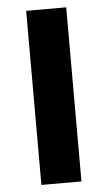

<svg xmlns="http://www.w3.org/2000/svg" viewBox="-52 -735 430 769"><g transform="rotate(-5 163.5 -350.0)"><path d="M83 0V-700H244V0Z"/></g></svg>

Font: Georama Extended SemiBold
Style: Regular
Weight: 600
Width: 7
Designer: Jean-Baptiste Levee
Foundry: Production Type
Version: Version 1.000